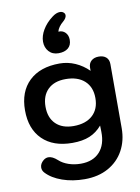

<svg xmlns="http://www.w3.org/2000/svg" viewBox="-111 -894 888 1217"><g transform="rotate(-10 333.0 -285.5)"><path d="M88 164Q74 149 74 130Q74 105 98 85Q113 73 130 73Q156 73 188 102Q212 124 248.5 136.5Q285 149 327 149Q405 149 448 102Q491 55 489 -28L488 -68Q454 -28 408.5 -9Q363 10 297 10Q174 10 105 -57.5Q36 -125 36 -245Q36 -365 106.5 -432.5Q177 -500 303 -500Q355 -500 403 -479Q451 -458 489 -420V-440Q489 -468 507 -484Q525 -500 555 -500Q585 -500 602.5 -484.5Q620 -469 620 -440V-28Q620 52 585.5 115Q551 178 486.5 214Q422 250 334 250Q256 250 190.5 227Q125 204 88 164ZM489 -245Q489 -316 445 -356Q401 -396 323 -396Q250 -396 209 -356Q168 -316 168 -245Q168 -174 209 -134Q250 -94 323 -94Q401 -94 445 -134Q489 -174 489 -245ZM224 -654Q224 -691 247 -730Q270 -769 311 -800Q338 -821 362 -821Q379 -821 389 -809Q394 -804 394 -795Q394 -777 372 -758Q356 -745 345 -729.5Q334 -714 331 -700Q358 -702 375.5 -684Q393 -666 393 -637Q393 -602 370.5 -583.5Q348 -565 309 -565Q270 -565 247 -590.5Q224 -616 224 -654Z"/></g></svg>

Font: Kodchasan
Style: Bold
Weight: 700
Designer: Katatrad Aksorn Co.,Ltd.
Foundry: Cadson Demak Co.,Ltd.
Version: Version 1.000; ttfautohint (v1.6)